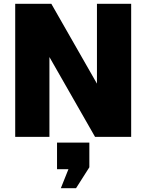

<svg xmlns="http://www.w3.org/2000/svg" viewBox="-20 -720 770 1010"><path d="M60 0ZM670 0H480L240 -420V0H60V-700H250L490 -280V-700H670ZM280 30H450V160L380 270H300L340 170H280Z"/></svg>

Font: Russo One
Style: Regular
Weight: 400
Designer: Jovanny lemonad
Foundry: Jovanny Lemonad
Version: Version 1.001